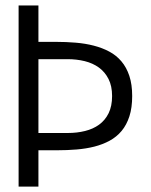

<svg xmlns="http://www.w3.org/2000/svg" viewBox="-20 -690 558 710"><path d="M48.8 0V-669.9H122.1V-535.2H187Q224.6 -535.2 260 -532.2Q295.4 -529.3 326.7 -521.2Q357.9 -513.2 384 -499.3Q410.2 -485.4 429 -463.1Q447.8 -440.9 458.3 -409.4Q468.8 -377.9 468.8 -335Q468.8 -291.5 458.5 -259.8Q448.2 -228 429.7 -205.8Q411.1 -183.6 385.5 -169.7Q359.9 -155.8 329.1 -147.9Q298.3 -140.1 263.2 -137.2Q228 -134.3 190.9 -134.3H122.1V0ZM122.1 -198.2H231Q264.6 -198.2 294.4 -205.6Q324.2 -212.9 346.4 -229Q368.7 -245.1 381.6 -271.2Q394.5 -297.4 394.5 -335Q394.5 -372.1 381.3 -397.9Q368.2 -423.8 345.7 -440.2Q323.2 -456.5 293.2 -463.9Q263.2 -471.2 230 -471.2H122.1Z"/></svg>

Font: SengBuhan
Style: Regular
Weight: 400
Designer: John M. Durdin
Foundry: Lao Script for Windows
Version: Version 1.400